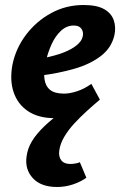

<svg xmlns="http://www.w3.org/2000/svg" viewBox="-20 -458 486 767"><path d="M198 14Q134 14 92.5 -13.5Q51 -41 34.5 -89.5Q18 -138 30 -201Q44 -267 85 -320.5Q126 -374 185 -406Q244 -438 314 -438Q367 -438 396 -421.5Q425 -405 434.5 -377Q444 -349 437 -317Q425 -266 382 -233.5Q339 -201 276 -183Q213 -165 141 -156L136 -223Q179 -230 216.5 -242Q254 -254 279.5 -272Q305 -290 310 -311Q313 -321 310.5 -331.5Q308 -342 299.5 -349Q291 -356 274 -356Q246 -356 223.5 -335Q201 -314 186 -281Q171 -248 162 -209Q154 -172 157.5 -143.5Q161 -115 179.5 -99.5Q198 -84 236 -84Q259 -84 288 -93.5Q317 -103 345 -123L379 -60Q350 -41 325 -26.5Q300 -12 278 -3.5Q256 5 236.5 9.5Q217 14 198 14ZM208 289Q144 289 111.5 254Q79 219 86 168Q90 135 108 105.5Q126 76 157.5 46Q189 16 233.5 -16.5Q278 -49 335 -86L379 -60Q354 -39 327 -14.5Q300 10 276.5 35.5Q253 61 237 88Q221 115 217 142Q213 167 224.5 182Q236 197 260 197Q268 197 279 195.5Q290 194 299 190L325 252Q303 268 272 278.5Q241 289 208 289Z"/></svg>

Font: Ysabeau Infant ExtraBold
Style: Italic
Weight: 800
Italic angle: -12°
Designer: Christian Thalmann (Catharsis Fonts)
Version: Version 2.001;gftools[0.9.30]; featfreeze: ss01,ss02,lnum